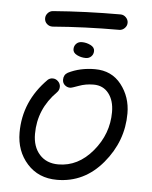

<svg xmlns="http://www.w3.org/2000/svg" viewBox="-49 -702 589 744"><g transform="rotate(5 245.0 -330.0)"><path d="M100 -620Q100 -631 108 -640Q116 -649 128 -650Q254 -660 390 -660Q402 -660 411 -651Q420 -642 420 -630Q420 -618 411 -609Q402 -600 390 -600Q256 -600 132 -590H130Q118 -590 109 -598.5Q100 -607 100 -620ZM220 -510Q220 -523 228.5 -531.5Q237 -540 250 -540Q268 -540 284 -532Q300 -524 300 -510Q300 -497 291.5 -488.5Q283 -480 270 -480Q252 -480 236 -488Q220 -496 220 -510ZM220 -360Q208 -360 199 -368Q190 -376 190 -389Q190 -408 206 -417Q252 -440 310 -440Q375 -440 412.5 -392Q450 -344 450 -280Q450 -172 378 -86Q306 0 200 0Q128 0 84 -49Q40 -98 40 -170Q40 -292 131 -383Q139 -390 150 -390Q162 -390 171 -381Q180 -372 180 -360Q180 -347 171 -338Q100 -267 100 -170Q100 -120 127 -90Q154 -60 200 -60Q277 -60 333.5 -127.5Q390 -195 390 -280Q390 -325 368.5 -352.5Q347 -380 310 -380Q279 -380 252.5 -370Q226 -360 220 -360Z"/></g></svg>

Font: Pecita
Style: Book
Weight: 400
Width: 7
Version: Version 4.3